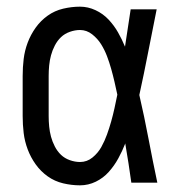

<svg xmlns="http://www.w3.org/2000/svg" viewBox="-20 -548 540 576"><path d="M220 8Q195 8 169.5 2Q144 -4 123 -19Q102 -34 87 -55Q72 -76 63 -100Q54 -124 51 -149Q48 -174 48 -200V-320Q48 -346 51 -371Q54 -396 63 -420Q72 -444 87 -465Q102 -486 123 -501Q144 -516 169.5 -522Q195 -528 220 -528Q244 -528 266.5 -517.5Q289 -507 305.5 -489.5Q322 -472 334 -451Q346 -430 355 -408Q359 -436 363.5 -464Q368 -492 372 -520H450Q437 -456 424.5 -391.5Q412 -327 398 -263Q413 -198 425.5 -132Q438 -66 452 0H374Q370 -29 365.5 -58Q361 -87 356 -116V-118Q347 -95 335 -73Q323 -51 306.5 -32.5Q290 -14 267.5 -3Q245 8 220 8ZM220 -62Q241 -62 257.5 -75.5Q274 -89 284 -107Q294 -125 301 -144.5Q308 -164 313.5 -183.5Q319 -203 323.5 -223.5Q328 -244 332 -264Q328 -283 323.5 -302.5Q319 -322 313.5 -341.5Q308 -361 301 -379.5Q294 -398 283.5 -415Q273 -432 256.5 -445Q240 -458 220 -458Q205 -458 189.5 -452.5Q174 -447 163 -436.5Q152 -426 144.5 -411.5Q137 -397 133 -382Q129 -367 127.5 -351.5Q126 -336 126 -320V-200Q126 -184 127.5 -168.5Q129 -153 133 -138Q137 -123 144.5 -108.5Q152 -94 163 -83.5Q174 -73 189.5 -67.5Q205 -62 220 -62Z"/></svg>

Font: Zed Sans
Style: Regular
Weight: 400
Designer: Belleve Invis
Foundry: Belleve Invis
Version: Version 1.0.0; ttfautohint (v1.8.4)